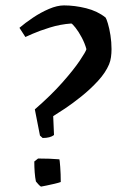

<svg xmlns="http://www.w3.org/2000/svg" viewBox="-20 -677 489 711"><path d="M138 -166 128 -175 109 -272Q169 -324 211 -371.5Q253 -419 275.5 -452.5Q298 -486 300 -495Q294 -517 282.5 -538.5Q271 -560 259.5 -574.5Q248 -589 244 -590Q203 -587 164.5 -575Q126 -563 101 -552Q76 -541 74 -540L52 -574Q73 -592 102 -611.5Q131 -631 161.5 -644Q192 -657 217 -657Q257 -657 299 -646.5Q341 -636 371 -612Q374 -608 379.5 -590Q385 -572 389 -546.5Q393 -521 393 -495Q393 -480 391 -465.5Q389 -451 384 -439Q371 -408 343 -377.5Q315 -347 282 -320.5Q249 -294 220.5 -275Q192 -256 177 -247L180 -177Q166 -166 138 -166ZM132 14Q130 14 122 5.5Q114 -3 113 -5Q110 -19 108.5 -38.5Q107 -58 107 -79L121 -90Q166 -90 200 -87Q201 -85 203 -59Q205 -33 205 -3Q197 0 182 3.5Q167 7 152.5 10Q138 13 132 14Z"/></svg>

Font: Labrada Medium
Style: Regular
Weight: 500
Designer: Mercedes Jáuregui
Foundry: Omnibus-Type Team
Version: Version 1.000; ttfautohint (v1.8.4.7-5d5b)